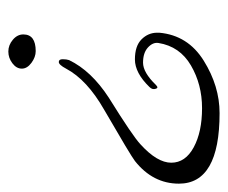

<svg xmlns="http://www.w3.org/2000/svg" viewBox="-70 -266 534 449"><g transform="rotate(-90 196.5 -41.0)"><path d="M341 -253Q341 -224 302 -224Q288 -224 274.5 -234Q261 -244 261 -256.5Q261 -269 273.5 -278.5Q286 -288 301 -288Q316 -288 328.5 -277.5Q341 -267 341 -253ZM157 206Q-8 206 -8 111Q-8 50 45 8Q58 -2 165 -64Q235 -104 261 -153Q270 -170 276.5 -170Q283 -170 283 -161Q283 -152 281 -146Q256 -94 193 -53Q103 3 84 21Q41 60 41 93Q41 126 77 145.5Q113 165 168.5 165Q224 165 268.5 139Q313 113 321 63Q323 50 310.5 38.5Q298 27 275 27Q252 27 223 57Q216 64 214 57Q211 49 218 42Q251 8 282.5 8Q314 8 329.5 23.5Q345 39 345 60Q345 62 345 65Q339 132 279.5 169Q220 206 157 206Z"/></g></svg>

Font: Alex Brush
Style: Regular
Weight: 400
Designer: Robert E. Leuschke
Foundry: Robert E. Leuschke
Version: Version 1.003